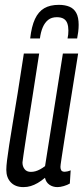

<svg xmlns="http://www.w3.org/2000/svg" viewBox="-20 -755 342 785"><path d="M75.7 10Q42.8 10 24.3 -9.4Q5.8 -28.8 5.8 -60.5Q5.8 -75.4 8.8 -99.8Q11.8 -124.2 17.5 -161.5Q23.1 -198.8 32 -251.4Q40.8 -303.9 52.3 -374.4Q63.8 -444.9 77.5 -536.2H140.2Q123.8 -431.2 112.7 -359.2Q101.5 -287.3 94.1 -240.9Q86.7 -194.5 82.7 -166.5Q78.6 -138.5 76 -121.7Q73.5 -104.9 71.9 -91.3Q71.6 -75.4 80.3 -63.8Q89 -52.3 106.1 -52.3Q115.6 -52.3 124.8 -54.8Q134.1 -57.4 144.2 -62.8Q154.3 -68.3 164.2 -75.8L237.1 -536.2H299.5Q278.8 -405.1 265 -320.3Q251.2 -235.4 243.7 -186.1Q236.2 -136.8 232.5 -113.6Q228.8 -90.5 228 -82.7Q227.1 -74.9 227.1 -72.3Q227.1 -64.3 230.6 -58.5Q234.2 -52.8 244.7 -52.8Q248.8 -52.8 255.4 -54.2Q262 -55.6 268.9 -58.6L265.5 -4.6Q255.3 1.5 240.5 5.8Q225.8 10 215.1 10Q195.8 10 181.8 0.1Q167.8 -9.9 163.9 -28.1Q148.7 -15.3 134.2 -6.9Q119.7 1.5 105.7 5.7Q91.6 10 75.7 10ZM220.6 -735.2Q245.8 -735.2 264.1 -727.5Q282.4 -719.8 292 -701.9Q301.6 -684 301.6 -653.4Q301.6 -639.8 299.8 -625Q298 -610.1 295.4 -597.8H256.2Q257.9 -606.1 258.8 -613.6Q259.6 -621.1 259.6 -630.3Q259.6 -647.3 255.1 -659.8Q250.5 -672.3 240 -678.5Q229.5 -684.7 212.3 -684.7Q191 -684.7 177.1 -673.8Q163.2 -662.8 154.9 -643.5Q146.6 -624.3 143.2 -597.8H103.4Q109 -647.2 123 -677.3Q137 -707.3 160.8 -721.3Q184.6 -735.2 220.6 -735.2Z"/></svg>

Font: Georama
Style: Italic
Weight: 400
Width: 2
Italic angle: -9°
Designer: Jean-Baptiste Levee
Foundry: Production Type
Version: Version 1.000